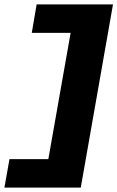

<svg xmlns="http://www.w3.org/2000/svg" viewBox="-40 -720 532 870"><path d="M-20 130H326L472 -700H126L104 -571H280L179 1H3Z"/></svg>

Font: Geom Black
Style: Bold Italic
Weight: 900
Italic angle: -10°
Version: Version 1.102